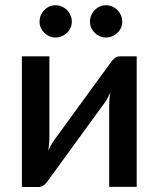

<svg xmlns="http://www.w3.org/2000/svg" viewBox="-20 -730 620 750"><path d="M514 -510V0H406.5V-319.5Q406.5 -330 407.5 -342.5Q408.5 -355 410.5 -368Q405.5 -357 400.8 -347.8Q396 -338.5 390.5 -331L169 -26.5Q163 -17 153 -8.2Q143 0.5 130.5 0.5H65.5V-510H173V-190.5Q173 -180 171.8 -167Q170.5 -154 168.5 -141Q178.5 -164 189 -179L410.5 -483Q416.5 -493 426.5 -501.5Q436.5 -510 449 -510ZM260.5 -645.5Q260.5 -632.5 255.5 -621.2Q250.5 -610 241.8 -601.8Q233 -593.5 221.2 -588.5Q209.5 -583.5 196.5 -583.5Q184 -583.5 172.8 -588.5Q161.5 -593.5 153 -601.8Q144.5 -610 139.5 -621.2Q134.5 -632.5 134.5 -645.5Q134.5 -658.5 139.5 -670.2Q144.5 -682 153 -690.8Q161.5 -699.5 172.8 -704.5Q184 -709.5 196.5 -709.5Q209.5 -709.5 221.2 -704.5Q233 -699.5 241.8 -690.8Q250.5 -682 255.5 -670.2Q260.5 -658.5 260.5 -645.5ZM457.5 -645.5Q457.5 -632.5 452.5 -621.2Q447.5 -610 438.8 -601.8Q430 -593.5 418.5 -588.5Q407 -583.5 394 -583.5Q381 -583.5 369.8 -588.5Q358.5 -593.5 350 -601.8Q341.5 -610 336.5 -621.2Q331.5 -632.5 331.5 -645.5Q331.5 -658.5 336.5 -670.2Q341.5 -682 350 -690.8Q358.5 -699.5 369.8 -704.5Q381 -709.5 394 -709.5Q407 -709.5 418.5 -704.5Q430 -699.5 438.8 -690.8Q447.5 -682 452.5 -670.2Q457.5 -658.5 457.5 -645.5Z"/></svg>

Font: Lato SemiBold
Style: Regular
Weight: 600
Designer: Lukasz Dziedzic with Adam Twardoch and Botio Nikoltchev
Foundry: tyPoland Lukasz Dziedzic
Version: Version 2.015; 2015-08-06; http://www.latofonts.com/